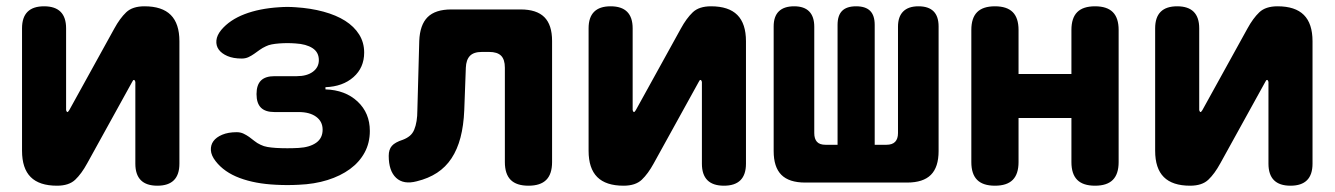

<svg xmlns="http://www.w3.org/2000/svg" viewBox="-20 -580 4240 610"><path d="M50 -101V-490Q50 -525 67.5 -542.5Q85 -560 120 -560Q155 -560 172.5 -542.5Q190 -525 190 -490V-230Q192 -224 194 -224Q196 -224 197 -226L200 -230L343 -489Q361 -522 381 -541Q401 -560 439 -560Q495 -560 522.5 -532.5Q550 -505 550 -449V-60Q550 -25 532.5 -7.5Q515 10 480 10Q445 10 427.5 -7.5Q410 -25 410 -60V-320Q408 -326 406 -326Q404 -326 403 -325L400 -320L257 -61Q239 -28 219 -9Q199 10 161 10Q105 10 77.5 -17.5Q50 -45 50 -101Z M683 -485Q710 -517 757 -535Q804 -553 867 -557Q880 -558 893 -558Q906 -558 919 -557Q967 -554 1007.5 -543Q1048 -532 1076.5 -514Q1105 -496 1121 -470.5Q1137 -445 1137 -413Q1137 -365 1103 -335Q1069 -305 1014 -303V-296Q1077 -294 1116 -257.5Q1155 -221 1155 -164Q1155 -126 1138.5 -95.5Q1122 -65 1092 -43Q1062 -21 1020.5 -8Q979 5 929 7Q911 8 893 8Q875 8 857 7Q791 4 741.5 -14.5Q692 -33 665 -68Q651 -86 650 -102.5Q649 -119 658 -131.5Q667 -144 686 -152Q705 -160 732 -160Q744 -160 753.5 -155.5Q763 -151 771.5 -145Q780 -139 788.5 -132Q797 -125 808 -120Q818 -115 830 -113Q842 -111 857 -110Q875 -109 893 -109Q911 -109 929 -110Q964 -112 984.5 -126.5Q1005 -141 1005 -168Q1005 -194 984.5 -209Q964 -224 929 -224H852Q823 -224 809 -238Q795 -252 795 -281Q795 -310 809 -324Q823 -338 852 -338H923Q955 -338 974 -352Q993 -366 993 -389Q993 -414 973 -427Q953 -440 919 -442Q906 -443 893 -443Q880 -443 867 -442Q854 -441 843.5 -439Q833 -437 825 -433Q814 -428 805 -421.5Q796 -415 787.5 -409Q779 -403 769.5 -398.5Q760 -394 748 -394Q721 -394 702.5 -402Q684 -410 675 -422.5Q666 -435 667.5 -451.5Q669 -468 683 -485Z M1312 -450Q1314 -501 1338.5 -525.5Q1363 -550 1414 -550H1634Q1685 -550 1709.5 -525.5Q1734 -501 1734 -450V-65Q1734 -27 1715.5 -8.5Q1697 10 1659 10Q1621 10 1602.5 -8.5Q1584 -27 1584 -65V-365Q1584 -391 1572 -403Q1560 -415 1534 -415H1511Q1485 -415 1473 -402.5Q1461 -390 1460 -365L1455 -230Q1453 -181 1443 -143Q1433 -105 1414.5 -77Q1396 -49 1368.5 -31Q1341 -13 1304 -4Q1262 7 1238.5 -15Q1215 -37 1215 -85Q1215 -105 1225 -116.5Q1235 -128 1260 -136Q1273 -141 1282 -148.5Q1291 -156 1296 -168Q1301 -180 1303.5 -195.5Q1306 -211 1306 -230Z M1850 -101V-490Q1850 -525 1867.5 -542.5Q1885 -560 1920 -560Q1955 -560 1972.5 -542.5Q1990 -525 1990 -490V-230Q1992 -224 1994 -224Q1996 -224 1997 -226L2000 -230L2143 -489Q2161 -522 2181 -541Q2201 -560 2239 -560Q2295 -560 2322.5 -532.5Q2350 -505 2350 -449V-60Q2350 -25 2332.5 -7.5Q2315 10 2280 10Q2245 10 2227.5 -7.5Q2210 -25 2210 -60V-320Q2208 -326 2206 -326Q2204 -326 2203 -325L2200 -320L2057 -61Q2039 -28 2019 -9Q1999 10 1961 10Q1905 10 1877.5 -17.5Q1850 -45 1850 -101Z M2538 0Q2487 0 2462.5 -24.5Q2438 -49 2438 -100V-496Q2438 -528 2454.5 -544Q2471 -560 2503 -560Q2535 -560 2551 -543.5Q2567 -527 2567 -495V-157Q2567 -139 2575.5 -129.5Q2584 -120 2603 -120H2641V-501Q2641 -531 2655.5 -545.5Q2670 -560 2700 -560Q2730 -560 2744.5 -545.5Q2759 -531 2759 -501V-120H2796Q2815 -120 2824 -129.5Q2833 -139 2833 -157V-495Q2833 -527 2849.5 -543.5Q2866 -560 2898 -560Q2930 -560 2946 -544Q2962 -528 2962 -496V-100Q2962 -49 2937.5 -24.5Q2913 0 2862 0Z M3141 10Q3103 10 3084.5 -8.5Q3066 -27 3066 -65V-485Q3066 -523 3084.5 -541.5Q3103 -560 3141 -560Q3179 -560 3197.5 -541.5Q3216 -523 3216 -485V-345H3384V-485Q3384 -523 3402.5 -541.5Q3421 -560 3459 -560Q3497 -560 3515.5 -541.5Q3534 -523 3534 -485V-65Q3534 -27 3515.5 -8.5Q3497 10 3459 10Q3421 10 3402.5 -8.5Q3384 -27 3384 -65V-205H3216V-65Q3216 -27 3197.5 -8.5Q3179 10 3141 10Z M3650 -101V-490Q3650 -525 3667.5 -542.5Q3685 -560 3720 -560Q3755 -560 3772.5 -542.5Q3790 -525 3790 -490V-230Q3792 -224 3794 -224Q3796 -224 3797 -226L3800 -230L3943 -489Q3961 -522 3981 -541Q4001 -560 4039 -560Q4095 -560 4122.5 -532.5Q4150 -505 4150 -449V-60Q4150 -25 4132.5 -7.5Q4115 10 4080 10Q4045 10 4027.5 -7.5Q4010 -25 4010 -60V-320Q4008 -326 4006 -326Q4004 -326 4003 -325L4000 -320L3857 -61Q3839 -28 3819 -9Q3799 10 3761 10Q3705 10 3677.5 -17.5Q3650 -45 3650 -101Z"/></svg>

Font: Maple Mono ExtraBold
Style: Regular
Weight: 800
Monospace: yes
Designer: subframe7536
Version: Version 7.000